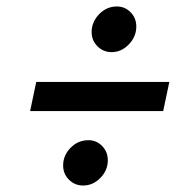

<svg xmlns="http://www.w3.org/2000/svg" viewBox="-20 -656 573 593"><path d="M325 -495Q299 -495 281 -513Q263 -531 263 -557Q263 -588 286 -612Q309 -636 341 -636Q366 -636 383.5 -618Q401 -600 401 -574Q401 -543 378 -519Q355 -495 325 -495ZM73 -313 92 -403H503L484 -313ZM237 -83Q211 -83 193 -101Q175 -119 175 -145Q175 -176 198 -199.5Q221 -223 253 -223Q278 -223 295.5 -205Q313 -187 313 -161Q313 -130 290 -106.5Q267 -83 237 -83Z"/></svg>

Font: Red Hat Text Medium
Style: Italic
Weight: 500
Italic angle: -12°
Designer: Pentagram / MCKL
Foundry: Pentagram / MCKL
Version: Version 1.003; Red Hat Text Medium Italic